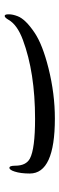

<svg xmlns="http://www.w3.org/2000/svg" viewBox="274 -538 263 852"><g transform="rotate(-90 406.0 -111.5)"><path d="M687 -89.8Q634.8 -54.7 529.8 -28.3Q416.5 0 306.6 0Q62.5 0 62.5 -111.3Q62.5 -152.3 71.3 -178.7Q78.6 -201.7 87.9 -201.7Q97.2 -201.7 97.2 -175.8Q97.2 -127.9 128.9 -110.8Q171.9 -87.9 305.2 -87.9Q510.7 -87.9 655.8 -142.1Q722.7 -167 744.6 -205.6Q754.4 -222.7 761.7 -222.7Q769 -222.7 769 -206.1V-204.1Q769 -187 760.7 -165.5Q747.6 -130.4 687 -89.8Z"/></g></svg>

Font: Dima Nastaligh Tahriri
Style: regular
Weight: 400
Designer: R.Balvardi
Foundry: Dima Software Group
Version: Version 1.00;November 13, 2018;FontCreator 11.5.0.2427 64-bi